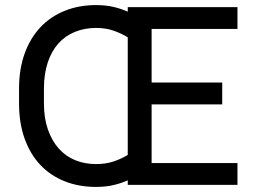

<svg xmlns="http://www.w3.org/2000/svg" viewBox="-20 -728 1000 756"><path d="M483 -18Q459 -7 428 0.5Q397 8 358 8Q290 8 234 -14.5Q178 -37 138.5 -79Q99 -121 77 -182Q55 -243 55 -321V-379Q55 -456 77 -517Q99 -578 139 -620.5Q179 -663 235 -685.5Q291 -708 358 -708Q397 -708 428 -700.5Q459 -693 483 -682V-700H915V-614H577V-403H855V-317H577V-86H915V0H483ZM358 -82Q397 -82 428 -92.5Q459 -103 483 -118V-581Q459 -596 428 -607Q397 -618 358 -618Q313 -618 275 -602.5Q237 -587 210 -557Q183 -527 168 -482Q153 -437 153 -379V-321Q153 -263 168.5 -218.5Q184 -174 211 -143.5Q238 -113 275.5 -97.5Q313 -82 358 -82Z"/></svg>

Font: Retni Sans Medium
Style: Regular
Weight: 500
Designer: Vitaly Kuzmin
Foundry: ParaType Ltd.
Version: Version 1.00;March 2, 2019;FontCreator 11.5.0.2425 64-bit; t